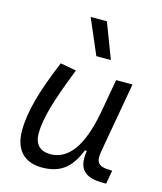

<svg xmlns="http://www.w3.org/2000/svg" viewBox="-119 -882 823 978"><g transform="rotate(15 293.0 -392.5)"><path d="M194.8 10.3C304.7 10.3 350.1 -47.4 384.8 -130.9H394.5C379.9 -40 411.6 4.9 515.6 4.9H532.7L545.4 -66.9L528.8 -67.4C471.7 -68.4 455.6 -89.4 465.8 -146L531.7 -517.6H445.3L413.1 -336.4V-336.9C379.4 -157.2 315.4 -66.4 217.8 -66.4C164.1 -66.4 134.3 -97.2 134.3 -153.8C134.3 -231.9 166 -338.9 234.9 -511.7L150.9 -527.3C82.5 -362.3 48.8 -248 48.8 -145C48.8 -45.4 101.1 10.3 194.8 10.3ZM316.4 -609.4H393.1L322.3 -794.9H236.8Z"/></g></svg>

Font: Cascadia Mono SemiLight
Style: Italic
Weight: 350
Italic angle: -10°
Monospace: yes
Designer: Aaron Bell
Foundry: Saja Typeworks
Version: Version 2404.023